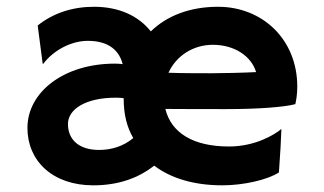

<svg xmlns="http://www.w3.org/2000/svg" viewBox="-20 -540 957 567"><path d="M61 -162.1C61 -65.9 134.3 7.3 255.4 7.3C331.5 7.3 389.6 -15.1 435.5 -50.8C485.4 -12.7 554.7 7.3 636.7 7.3C698.7 7.3 770 -8.8 803.7 -30.8C807.6 -86.9 810.1 -127.4 811 -159.2C790.5 -142.1 733.9 -107.4 656.2 -107.4C549.3 -107.4 485.4 -148.4 468.3 -218.3C510.7 -217.8 602.5 -217.8 648.4 -217.8C741.7 -217.8 818.8 -223.6 852.1 -232.4C854 -240.2 857.9 -259.3 857.9 -284.2C857.9 -423.8 754.9 -520 624 -520C541 -520 473.1 -493.7 425.3 -447.3C389.2 -493.2 331.1 -520 257.8 -520C193.8 -520 137.7 -501.5 91.3 -464.8L106 -352.1L107.4 -351.1C137.7 -391.6 190.4 -419.4 239.3 -419.4C290 -419.4 329.6 -399.9 342.3 -350.6C335 -351.6 326.2 -352.1 319.3 -352.1C168.5 -352.1 61 -268.1 61 -162.1ZM477.5 -325.2C501 -376 550.8 -407.7 608.9 -407.7C670.9 -407.7 721.7 -375.5 736.3 -327.1C700.2 -325.2 636.7 -323.7 605.5 -323.7C578.1 -323.7 513.2 -323.7 477.5 -325.2ZM180.7 -173.8C180.7 -217.8 233.4 -251.5 321.8 -251.5C331.1 -251.5 338.9 -251 345.2 -250C345.2 -201.2 355 -164.1 373.5 -132.3C345.2 -108.4 309.6 -97.2 272.5 -97.2C213.4 -97.2 180.7 -127.4 180.7 -173.8Z"/></svg>

Font: HammersmithOne
Style: Regular
Weight: 400
Designer: Nicole Fally
Foundry: Nicole Fally
Version: Version 1.003